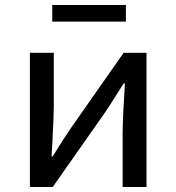

<svg xmlns="http://www.w3.org/2000/svg" viewBox="-20 -744 702 764"><path d="M99 -534H194V-319Q194 -280 188 -170L185 -122H190Q232 -191 264 -237L472 -534H563V0H468V-215Q468 -270 477 -412H472Q424 -335 399 -298L190 0H99ZM188 -724H481V-658H188Z"/></svg>

Font: Nebula Sans Medium
Style: Regular
Weight: 500
Designer: Paul D. Hunt for Adobe (as Source Sans)
Foundry: Nebula Entertainment & Broadcasting LLC
Version: Version 1.010